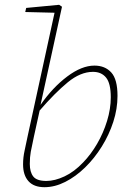

<svg xmlns="http://www.w3.org/2000/svg" viewBox="-20 -766 546 799"><path d="M104 -84Q104 -50 118.5 -31.5Q133 -13 173 -13Q208 -13 248.5 -32Q289 -51 326 -90Q358 -123 384 -167.5Q410 -212 425.5 -262.5Q441 -313 441 -361Q441 -419 421.5 -443Q402 -467 367 -467Q315 -467 262 -423.5Q209 -380 145 -306L121 -197Q112 -156 108 -134Q104 -112 104 -84ZM165 13Q121 13 98.5 -12Q76 -37 76 -82Q76 -111 82.5 -140Q89 -169 95 -199L207 -713L85 -716L89 -733L226 -746L238 -738L149 -331V-330Q199 -402 259.5 -447.5Q320 -493 373 -493Q417 -493 443 -464.5Q469 -436 469 -367Q469 -313 451.5 -259Q434 -205 403.5 -156Q373 -107 334 -69Q295 -31 251.5 -9Q208 13 165 13Z"/></svg>

Font: Source Serif 4 SmText ExtraLight
Style: Italic
Weight: 200
Italic angle: -12°
Designer: Frank Grießhammer
Foundry: Adobe
Version: Version 4.005;hotconv 1.1.0;makeotfexe 2.6.0